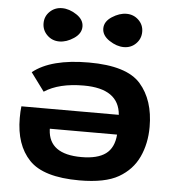

<svg xmlns="http://www.w3.org/2000/svg" viewBox="-56 -849 854 919"><g transform="rotate(5 371.5 -390.0)"><path d="M49 -256Q49 -288 52 -312H520Q510 -437 341 -437Q222 -437 152 -391L87 -479Q174 -549 356 -549Q538 -549 605 -472.5Q672 -396 672 -267Q672 -187 642 -122.5Q612 -58 547 -20.5Q482 17 359 17Q186 17 117.5 -55Q49 -127 49 -256ZM197 -212Q203 -95 359 -95Q436 -95 475.5 -124Q515 -153 520 -217H197ZM147 -660.5Q123 -684 123 -717.5Q123 -751 147 -774Q171 -797 205.5 -797Q240 -797 275 -774Q310 -751 310 -717.5Q310 -684 275 -660.5Q240 -637 205.5 -637Q171 -637 147 -660.5ZM445.5 -660.5Q410 -684 410 -717.5Q410 -751 445.5 -774Q481 -797 515 -797Q549 -797 573 -774Q597 -751 597 -717.5Q597 -684 573.5 -660.5Q550 -637 515.5 -637Q481 -637 445.5 -660.5Z"/></g></svg>

Font: Fix15 Mono
Style: Bold
Weight: 700
Designer: Carrois Corporate & Edenspiekermann AG
Foundry: Carrois Corporate GbR & Edenspiekermann AG
Version: Version 3.206